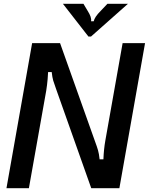

<svg xmlns="http://www.w3.org/2000/svg" viewBox="-20 -990 796 1010"><path d="M14 0 149 -763H296L481 -243Q490 -219 495.5 -200Q501 -181 504 -152H524Q526 -205 534 -250L625 -763H743L608 0H460L275 -522Q265 -549 260 -566Q255 -583 252 -611H233Q231 -570 227.5 -544Q224 -518 223 -512L132 0ZM445 -798 311 -970H419L441 -933Q463 -899 459 -878H473Q477 -900 510 -933L545 -970H653L459 -798Z"/></svg>

Font: Open Sauce Sans Medium Italic
Style: Regular
Weight: 500
Italic angle: -10°
Designer: Alfredo Marco Pradil
Foundry: Creative Sauce Fz LLC
Version: Version 1.477